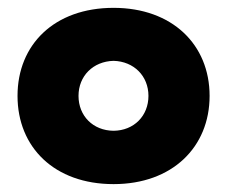

<svg xmlns="http://www.w3.org/2000/svg" viewBox="-20 -463 582 492"><path d="M271 8.8C421.4 8.8 517.1 -85.9 517.1 -217.3C517.1 -348.6 421.4 -442.9 271 -442.9C119.1 -442.9 24.9 -348.6 24.9 -217.3C24.9 -85.9 119.1 8.8 271 8.8ZM271 -127.9C218.3 -128.4 181.2 -166 181.2 -217.3C181.2 -268.1 218.3 -305.7 271 -307.1C323.2 -305.7 360.4 -268.1 360.4 -217.3C360.4 -166 323.2 -128.4 271 -127.9Z"/></svg>

Font: Now Black
Style: Regular
Weight: 400
Designer: Alfredo Marco Pradil
Foundry: Alfredo Marco Pradil
Version: Version 1.200;hotconv 1.0.109;makeotfexe 2.5.65596